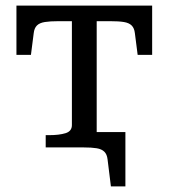

<svg xmlns="http://www.w3.org/2000/svg" viewBox="-20 -529 605 689"><path d="M144 0V-44H156Q192 -44 215 -51Q238 -58 238 -80V-509H327V0ZM430 140H378L366 43Q364 25 354.5 15.5Q345 6 327 3Q309 0 279 0H239V-55H430ZM464 -410Q462 -428 452.5 -437.5Q443 -447 424.5 -450Q406 -453 375 -453H190Q160 -453 141 -450Q122 -447 112.5 -437.5Q103 -428 101 -410L91 -332H39V-509H526V-332H474Z"/></svg>

Font: Roboto Serif 28pt
Style: Regular
Weight: 400
Designer: Greg Gazdowicz
Foundry: Commercial Type
Version: Version 1.008